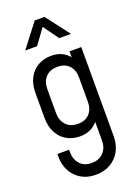

<svg xmlns="http://www.w3.org/2000/svg" viewBox="-176 -855 813 1114"><g transform="rotate(-20 230.0 -298.5)"><path d="M216.4 183Q140.2 183 93.1 134.2Q46 85.5 46 6.2V-6.8H118.5V8.8Q118.5 54.1 144.8 82.3Q171.1 110.5 216.5 110.5Q261.9 110.5 288.9 82.3Q316 54.1 316 8.8V-140.5L328.2 -124.2Q310.1 -93 279.3 -75.4Q248.5 -57.8 205.8 -57.8Q161.2 -57.8 125.4 -77.7Q89.5 -97.6 68.5 -136.5Q47.5 -175.4 47.5 -232V-381.2Q47.5 -437.5 68.5 -476.2Q89.5 -515 125.4 -534.9Q161.2 -554.8 205.8 -554.8Q248.5 -554.8 279.3 -537.2Q310.1 -519.6 328.2 -488.2L316 -472V-542.5H388.5V6.8Q388.5 59.4 366.6 99.2Q344.6 139 305.9 161Q267.2 183 216.4 183ZM219.1 -130.2Q265.2 -130.2 290.6 -158.1Q316 -185.9 316 -231.2V-381.2Q316 -427 290.4 -454.6Q264.9 -482.2 218.8 -482.2Q172.6 -482.2 146.3 -454.6Q120 -427 120 -381.2V-232Q120 -186.7 146.3 -158.5Q172.6 -130.2 219.1 -130.2ZM76.2 -634.8 187.5 -780H247.5L358.8 -634.8H285.8L218 -729.2L149.2 -634.8Z"/></g></svg>

Font: Mohave Light
Style: Regular
Weight: 300
Designer: Gumpita Rahayu
Foundry: Tokotype
Version: Version 2.003